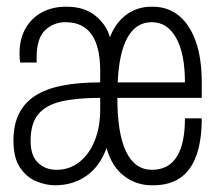

<svg xmlns="http://www.w3.org/2000/svg" viewBox="-20 -541 640 571"><path d="M144 10Q117 10 88.5 -1.5Q60 -13 40 -42Q20 -71 20 -123Q20 -170 36.5 -203Q53 -236 85 -256.5Q117 -277 165.5 -286.5Q214 -296 278 -296V-330Q278 -475 175 -475Q139 -475 114 -451Q89 -427 89 -371V-355H40Q39 -361 38.5 -367.5Q38 -374 38 -381Q38 -426 56.5 -457.5Q75 -489 106 -505Q137 -521 175 -521H179Q231 -521 264 -494Q297 -467 307 -430Q323 -473 355.5 -497Q388 -521 430 -521H434Q480 -521 512.5 -494Q545 -467 562.5 -417Q580 -367 580 -296V-250H329Q329 -144 355 -90Q381 -36 432 -36Q481 -36 505.5 -74.5Q530 -113 530 -189H580Q580 -123 564 -78.5Q548 -34 516 -12Q484 10 436 10H431Q385 10 348.5 -18Q312 -46 297 -101Q277 -46 237 -18Q197 10 144 10ZM148 -36Q187 -36 216.5 -59.5Q246 -83 262 -123.5Q278 -164 278 -216V-250Q209 -250 163 -239.5Q117 -229 94 -201.5Q71 -174 71 -122Q71 -78 93 -57Q115 -36 148 -36ZM330 -296H530Q530 -381 504 -428Q478 -475 431 -475Q385 -475 359.5 -430Q334 -385 330 -296Z"/></svg>

Font: Chivo Mono Thin
Style: Regular
Weight: 250
Designer: Hector Gatti
Foundry: Omnibus-Type
Version: Version 1.008